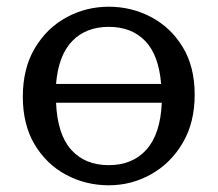

<svg xmlns="http://www.w3.org/2000/svg" viewBox="-20 -540 648 572"><path d="M304 -460Q236 -460 195 -417.5Q154 -375 147 -290H460Q453 -376 412.5 -418Q372 -460 304 -460ZM304 12Q236 12 177.5 -19Q119 -50 83.5 -109Q48 -168 48 -252Q48 -336 83.5 -396Q119 -456 177.5 -488Q236 -520 304 -520Q372 -520 430.5 -489Q489 -458 524.5 -399.5Q560 -341 560 -258Q560 -175 524.5 -114.5Q489 -54 430.5 -21Q372 12 304 12ZM304 -48Q375 -48 416.5 -94.5Q458 -141 462 -234H147Q151 -140 192 -94Q233 -48 304 -48Z"/></svg>

Font: Source Serif 4 Caption
Style: Regular
Weight: 400
Designer: Frank Grießhammer
Foundry: Adobe Systems Incorporated
Version: Version 4.004;hotconv 1.0.117;makeotfexe 2.5.65602